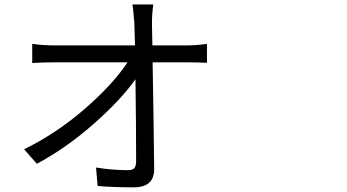

<svg xmlns="http://www.w3.org/2000/svg" viewBox="-20 -803 1540 852"><path d="M656.2 -601.6H813.5Q852.5 -601.6 898.4 -608.4V-524.4Q851.6 -526.4 816.4 -526.4H657.2Q662.1 -257.8 664.1 -51.8Q664.1 28.3 573.2 28.3Q486.3 28.3 413.1 22.5L406.2 -59.6Q478.5 -47.9 546.9 -47.9Q568.4 -47.9 576.2 -57.1Q584 -66.4 584 -87.9Q584 -250 581.1 -451.2Q514.6 -357.4 393.1 -251Q271.5 -144.5 143.6 -76.2L86.9 -140.6Q230.5 -210.9 356 -319.8Q481.4 -428.7 545.9 -526.4H215.8Q169.9 -526.4 123 -523.4V-608.4Q173.8 -601.6 214.8 -601.6H579.1Q577.1 -668 576.2 -699.2Q571.3 -765.6 567.4 -783.2H660.2Q654.3 -740.2 654.3 -699.2Z"/></svg>

Font: Bpmf Zihi Sans Regular
Style: Regular
Weight: 400
Foundry: But Ko
Version: Version 1.320